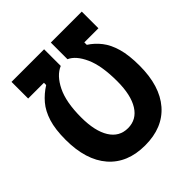

<svg xmlns="http://www.w3.org/2000/svg" viewBox="-191 -826 968 968"><g transform="rotate(-45 293.0 -341.5)"><path d="M42.5 -693.4H274.9V-574.7Q227.5 -555.2 195.8 -491.2Q164.1 -427.2 164.1 -318.8Q164.1 -220.7 197.8 -166.7Q231.4 -112.8 293 -112.8Q354.5 -112.8 388.2 -166.7Q421.9 -220.7 421.9 -318.8Q421.9 -429.7 393.1 -493.2Q364.3 -556.6 322.8 -574.7V-693.4H543.5V-574.7H442.9V-557.1Q477.1 -535.2 502.7 -502.4Q528.3 -469.7 542.7 -419.7Q557.1 -369.6 557.1 -294.4Q557.1 -149.4 488 -69.8Q418.9 9.8 293 9.8Q167 9.8 97.9 -69.8Q28.8 -149.4 28.8 -294.4Q28.8 -368.2 44.4 -418.2Q60.1 -468.3 88.4 -501.5Q116.7 -534.7 154.8 -558.6V-574.7H42.5Z"/></g></svg>

Font: Cascadia Mono
Style: Bold
Weight: 700
Monospace: yes
Designer: Aaron Bell
Foundry: Saja Typeworks
Version: Version 2404.023; ttfautohint (v1.8.4)